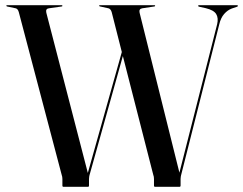

<svg xmlns="http://www.w3.org/2000/svg" viewBox="-20 -720 937 740"><path d="M743.5 -697Q743.5 -700 747 -700H893.5Q897 -700 897 -697Q897 -695.5 893.5 -694L873 -687Q857 -681 844 -666.2Q831 -651.5 825 -626L678 -45Q677.5 -43 676.8 -39.2Q676 -35.5 676 -30V-5Q676 0 672 0H577.5Q573.5 0 573.5 -5V-30Q573.5 -35.5 572.8 -38.8Q572 -42 570.5 -47L453.5 -504L325 -45Q324.5 -43 323.8 -39.2Q323 -35.5 323 -30V-5Q323 0 319 0H224.5Q220.5 0 220.5 -5V-30Q220.5 -35 219.8 -38.5Q219 -42 217.5 -47L52.5 -673Q49 -686 40.5 -688L7.5 -695Q4.5 -696 4.5 -697.5Q4.5 -700 6.5 -700H218Q220.5 -700 220.5 -697.5Q220.5 -695 217.5 -695L168.5 -688Q155 -686.5 158.5 -671L318.5 -53.5L449.5 -519.5L410.5 -673Q407 -685.5 398 -688L366 -695Q362 -696 362 -697.5Q362 -700 365 -700H575.5Q578 -700 578 -697.5Q578 -695.5 574.5 -695L528 -688Q514.5 -685.5 518 -671L671.5 -54.5L817 -627Q822.5 -650.5 813.2 -665.8Q804 -681 773 -688.5L748 -694Q743.5 -695.5 743.5 -697Z"/></svg>

Font: Fraunces144ptRegular
Style: Regular
Weight: 400
Version: Version 1.000;[0bf87f6ff]